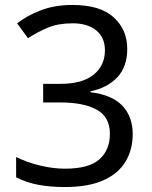

<svg xmlns="http://www.w3.org/2000/svg" viewBox="-20 -744 612 774"><path d="M493 -547Q493 -475 453 -432.5Q413 -390 345 -376V-372Q431 -362 473 -318Q515 -274 515 -203Q515 -141 486 -92.5Q457 -44 396.5 -17Q336 10 241 10Q185 10 137 1.5Q89 -7 45 -29V-111Q90 -89 142 -76.5Q194 -64 242 -64Q338 -64 380.5 -101.5Q423 -139 423 -205Q423 -272 370.5 -301.5Q318 -331 223 -331H154V-406H224Q312 -406 357.5 -443Q403 -480 403 -541Q403 -593 368 -621.5Q333 -650 273 -650Q215 -650 174 -633Q133 -616 93 -590L49 -650Q87 -680 143.5 -702Q200 -724 272 -724Q384 -724 438.5 -674Q493 -624 493 -547Z"/></svg>

Font: Noto Sans Indic Siyaq Numbers
Style: Regular
Weight: 400
Designer: Monotype Design Team
Foundry: Monotype Imaging Inc.
Version: Version 2.002; ttfautohint (v1.8.4.7-5d5b)